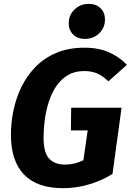

<svg xmlns="http://www.w3.org/2000/svg" viewBox="-20 -958 678 995"><path d="M418 -710.8Q492.2 -710.8 546.7 -686Q601.2 -661.3 637.6 -622L541.7 -536.5Q513 -564.2 484.4 -577Q455.9 -589.8 415.8 -589.8Q367 -589.8 331.3 -568.5Q295.7 -547.1 271.6 -511.2Q247.5 -475.3 232.9 -430.2Q218.3 -385.1 212.1 -337.1Q205.8 -289.2 205.8 -244.4Q205.8 -167.3 234.5 -136.1Q263.1 -105 317.6 -105Q342.8 -105 366.2 -110.8Q389.6 -116.5 412.2 -127.7L434.4 -282.2H347.5L348.8 -399.6H609.9L563 -56.6Q506.5 -21.3 440.1 -2.1Q373.7 17.2 307.2 17.2Q172.1 17.2 104.4 -53.4Q36.6 -124 36.6 -259Q36.6 -321.3 49.7 -385.4Q62.9 -449.5 91.3 -507.8Q119.8 -566.1 164.7 -611.9Q209.6 -657.8 272.4 -684.3Q335.3 -710.8 418 -710.8ZM419.9 -756.3Q381.8 -756.3 359 -779.3Q336.2 -802.3 336.2 -836.7Q336.2 -880 366.3 -908.9Q396.3 -937.9 440.3 -937.9Q478.4 -937.9 501.2 -915.2Q524 -892.5 524 -857.5Q524 -814.1 493.9 -785.2Q463.9 -756.3 419.9 -756.3Z"/></svg>

Font: Fira Sans Variable
Style: Italic
Weight: 397
Italic angle: -8°
Designer: Carrois Corporate & Edenspiekermann AG
Foundry: Carrois Corporate GbR & Edenspiekermann AG
Version: Version 4.202